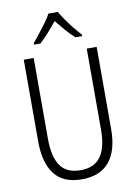

<svg xmlns="http://www.w3.org/2000/svg" viewBox="-102 -1012 767 1087"><g transform="rotate(-10 281.5 -468.5)"><path d="M280 10Q173 10 122.5 -55.5Q72 -121 72 -244V-714H129V-248Q129 -146 165 -94Q201 -42 281 -42Q360 -42 397 -94Q434 -146 434 -248V-714H491V-242Q491 -119 438 -54.5Q385 10 280 10ZM144 -796Q161 -817 182.5 -844Q204 -871 223.5 -898Q243 -925 255 -947H309Q321 -925 340.5 -897Q360 -869 381.5 -842.5Q403 -816 421 -796V-788H383Q357 -810 331 -840.5Q305 -871 282 -899Q259 -871 232.5 -840.5Q206 -810 181 -788H144Z"/></g></svg>

Font: Noto Sans Mono SemiCondensed Light
Style: Regular
Weight: 300
Width: 4
Designer: Monotype Design Team
Foundry: Monotype Imaging Inc.
Version: Version 2.014; ttfautohint (v1.8.4.7-5d5b)